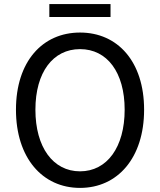

<svg xmlns="http://www.w3.org/2000/svg" viewBox="-20 -905 782 938"><path d="M371 13C555 13 684 -134 684 -369C684 -604 555 -746 371 -746C187 -746 58 -604 58 -369C58 -134 187 13 371 13ZM371 -68C239 -68 153 -186 153 -369C153 -552 239 -665 371 -665C503 -665 589 -552 589 -369C589 -186 503 -68 371 -68ZM221 -822H520V-885H221Z"/></svg>

Font: Noto Sans HK
Style: Regular
Weight: 400
Designer: Ryoko NISHIZUKA 西塚涼子 (kana, bopomofo & ideographs); Paul D. Hunt (Latin, Greek & Cyrillic); Sandoll Communications 산돌커뮤니
Foundry: Adobe
Version: Version 2.004;hotconv 1.0.118;makeotfexe 2.5.65603